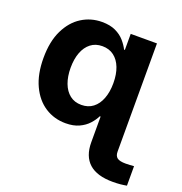

<svg xmlns="http://www.w3.org/2000/svg" viewBox="-135 -665 940 994"><g transform="rotate(20 335.0 -168.5)"><path d="M593.8 210.9Q506.3 210.9 462.9 171.9Q419.4 132.8 419.4 56.2V-100.6H564V55.2Q564 78.6 577.6 88.9Q591.3 99.1 624 99.1Q635.3 99.1 647.2 98.4Q659.2 97.7 669.9 96.7V204.1Q655.3 207 635.7 209Q616.2 210.9 593.8 210.9ZM260.3 9.3Q196.8 9.3 146.5 -23.2Q96.2 -55.7 66.9 -118.2Q37.6 -180.7 37.6 -269.5Q37.6 -360.8 67.9 -422.9Q98.1 -484.9 148.4 -516.6Q198.7 -548.3 260.3 -548.3Q304.2 -548.3 334.7 -533.9Q365.2 -519.5 384.5 -497.3Q403.8 -475.1 415 -452.6H419.4V-541H564V0H419.9V-85.4H415Q403.8 -62.5 384 -40.8Q364.3 -19 333.7 -4.9Q303.2 9.3 260.3 9.3ZM304.2 -107.9Q341.8 -107.9 368.2 -128.2Q394.5 -148.4 408.4 -185.1Q422.4 -221.7 422.4 -270Q422.4 -319.3 408.4 -355.2Q394.5 -391.1 368.2 -411.1Q341.8 -431.2 304.2 -431.2Q266.6 -431.2 240.5 -410.9Q214.4 -390.6 200.7 -354.5Q187 -318.4 187 -270Q187 -222.2 200.7 -185.5Q214.4 -148.9 240.5 -128.4Q266.6 -107.9 304.2 -107.9Z"/></g></svg>

Font: Inter 17pt
Style: Bold
Weight: 700
Version: Version 4.001;git-66647c0bb